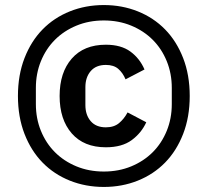

<svg xmlns="http://www.w3.org/2000/svg" viewBox="-20 -729 822 760"><path d="M391 11Q319 11 256.5 -14Q194 -39 148.5 -85.5Q103 -132 77 -199Q51 -266 51 -349Q51 -432 77 -499Q103 -566 148.5 -612.5Q194 -659 256.5 -684Q319 -709 391 -709Q463 -709 525.5 -684Q588 -659 633.5 -612.5Q679 -566 705 -499Q731 -432 731 -349Q731 -266 705 -199Q679 -132 633.5 -85.5Q588 -39 525.5 -14Q463 11 391 11ZM391 -50Q450 -50 499.5 -70.5Q549 -91 584.5 -126.5Q620 -162 640 -211Q660 -260 660 -317V-381Q660 -438 640 -487Q620 -536 584.5 -571.5Q549 -607 499.5 -627.5Q450 -648 391 -648Q332 -648 282.5 -627.5Q233 -607 197.5 -571.5Q162 -536 142 -487Q122 -438 122 -381V-317Q122 -260 142 -211Q162 -162 197.5 -126.5Q233 -91 282.5 -70.5Q332 -50 391 -50ZM399 -146Q312 -146 264 -201Q216 -256 216 -349Q216 -442 264 -497Q312 -552 399 -552Q459 -552 496 -525Q533 -498 552 -454L477 -415Q466 -441 448 -456.5Q430 -472 399 -472Q360 -472 339 -447.5Q318 -423 318 -384V-313Q318 -274 339 -249.5Q360 -225 399 -225Q431 -225 451 -241.5Q471 -258 485 -284L559 -245Q540 -203 501.5 -174.5Q463 -146 399 -146Z"/></svg>

Font: IBM Plex Sans Arabic Medm
Style: Regular
Weight: 500
Designer: Mike Abbink, Paul van der Laan, Pieter van Rosmalen, Wael Morcos, Khajak Apelian
Foundry: Bold Monday
Version: Version 1.005